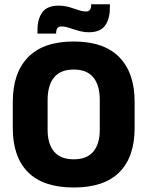

<svg xmlns="http://www.w3.org/2000/svg" viewBox="-20 -843 675 879"><path d="M317.4 15.4Q178.2 15.4 108.4 -54.5Q38.6 -124.4 38.6 -256.1V-377.5Q38.6 -509.4 108.7 -581.2Q178.8 -653 317.4 -653Q456 -653 526.2 -581.2Q596.3 -509.4 596.3 -377.5V-256.1Q596.3 -124.4 526.5 -54.5Q456.7 15.4 317.4 15.4ZM317.4 -113.7Q377.8 -113.7 407.3 -149Q436.8 -184.3 436.8 -248.6V-385.3Q436.8 -452.6 407.3 -488.6Q377.8 -524.6 317.4 -524.6Q257.1 -524.6 227.6 -488.6Q198 -452.6 198 -385.3V-248.6Q198 -184.3 227.6 -149Q257.1 -113.7 317.4 -113.7ZM386 -695.3Q367.7 -695.3 350.6 -699.4Q333.5 -703.4 318 -708.6Q302.6 -713.8 288.7 -717.9Q274.8 -721.9 262.9 -721.9Q248.5 -721.9 242.9 -714.2Q237.2 -706.5 236.9 -690.8V-689.1H151.7V-707.2Q151.7 -755.7 173.6 -786.4Q195.5 -817.2 249.5 -817.2Q268.7 -817.2 285.9 -813.2Q303.1 -809.1 318.1 -803.8Q333.1 -798.5 346.7 -794.5Q360.2 -790.4 372 -790.4Q386.5 -790.4 391.8 -798.2Q397.2 -805.9 397.5 -821.7V-823.4H483V-806.9Q483 -757 461.3 -726.2Q439.5 -695.3 386 -695.3Z"/></svg>

Font: Anek Tamil Medium
Style: Regular
Weight: 500
Designer: Aadarsh Rajan (Tamil), Yesha Goshar (Latin)
Foundry: Ek Type
Version: Version 1.003